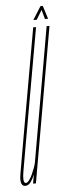

<svg xmlns="http://www.w3.org/2000/svg" viewBox="-73 -706 265 740"><g transform="rotate(-5 59.5 -336.5)"><path d="M25 0 31 -35Q28 -28 24.5 -20.5Q11.5 6 -5 6Q-10.5 6 -14 3.5Q-27 -5 -20 -43.5Q-11.5 -92.5 4.5 -184L78 -600H89L14.5 -179Q-0.5 -94.5 -8 -50Q-15 -10.5 -5 -5.5Q-3.5 -5 -2 -5Q8.5 -5 23 -35.5Q34.5 -60.5 39 -79.5L130 -600H141L36 0ZM81 -628 113 -679H122L138 -628H126L116 -664L94 -628Z"/></g></svg>

Font: Anybody UltraCondensed Thin
Style: Italic
Weight: 100
Width: 1
Italic angle: -10°
Designer: Tyler Finck
Foundry: Etcetera Type Company
Version: Version 1.010; ttfautohint (v1.8.3) -l 8 -r 50 -G 200 -x 14 